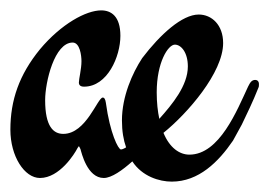

<svg xmlns="http://www.w3.org/2000/svg" viewBox="-40 -336 519 370"><path d="M160 7C175 7 196 -8 215 -25C234 4 267 14 291 14C343 14 381 -24 409 -65L426 -96C435 -115 447 -139 458 -167C459 -169 459 -171 459 -174C459 -179 456 -182 452 -182C445 -182 442 -177 438 -169C417 -124 383 -38 325 -38C306 -38 287 -51 275 -80C321 -117 390 -196 390 -253C390 -288 368 -308 343 -308C311 -308 269 -270 234 -224C215 -195 195 -150 195 -104C195 -83 198 -66 203 -52C198 -49 195 -48 193 -48C188 -48 172 -79 164 -138C163 -145 161 -148 158 -148C148 -148 126 -78 82 -78C63 -78 47 -92 47 -143C47 -178 65 -254 100 -254C114 -254 117 -229 117 -218C117 -203 112 -184 112 -177C112 -172 115 -169 122 -169C167 -169 192 -227 192 -267C192 -305 174 -316 155 -316C126 -316 78 -290 37 -241C-3 -192 -20 -143 -20 -86C-20 -35 7 7 37 7C75 7 104 -40 109 -50C110 -51 111 -54 112 -54C113 -54 114 -50 115 -49C117 -42 128 7 160 7ZM262 -158C262 -216 284 -250 297 -250C309 -250 322 -235 322 -208C322 -171 292 -135 267 -107C264 -121 262 -138 262 -158Z"/></svg>

Font: Engagement
Style: Regular
Weight: 400
Designer: Astigmatic (AOETI)
Foundry: Astigmatic (AOETI)
Version: Version 1.000